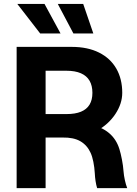

<svg xmlns="http://www.w3.org/2000/svg" viewBox="-20 -969 706 989"><path d="M65.7 -727.5H349.6Q431.3 -727.5 489.9 -698.3Q548.4 -669.1 579.1 -615.8Q609.7 -562.5 609.7 -490.8Q609.7 -435.4 574.5 -382Q539.2 -328.5 478.1 -294.6Q417 -260.6 344.3 -260.6H153.9V-381.4H322.5Q367.5 -381.4 397.1 -393.6Q426.7 -405.9 441.4 -430.2Q456 -454.5 456 -490.8Q456 -527.6 441.4 -553Q426.7 -578.4 396.9 -591.5Q367.1 -604.6 322 -604.6H214.9V0H65.7ZM468.3 -76.5Q466.5 -107.2 460.9 -135.2Q455.3 -163.2 446.8 -181.6Q429.1 -220.9 394.2 -241.3Q359.2 -261.7 301.8 -260.6L450 -324.5Q503 -315.7 541.2 -284Q579.3 -252.3 595.1 -200.8Q602 -178.8 608.1 -147Q614.3 -115.2 616.2 -87.6Q617.9 -64.8 623.1 -41.6Q628.2 -18.4 635.2 0H480.3Q475.1 -17 472.2 -36.5Q469.2 -56.1 468.3 -76.5ZM277.7 -948.7H408.6L460.7 -796.7H358.1ZM69.2 -948.7H209.3L291.8 -796.7H186.9Z"/></svg>

Font: Raveo Variable
Style: Regular
Weight: 400
Designer: Jakub Foglar, Rasmus Andersson (Inter)
Foundry: Jakubfoglar.com
Version: Version 1.000;Glyphs 3.2.3 (3260)